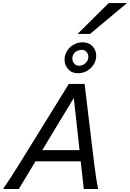

<svg xmlns="http://www.w3.org/2000/svg" viewBox="-30 -1257 865 1277"><path d="M527.3 0 506.8 -184.1H206.1L95.2 0H-9.8Q10.3 -28.8 34.7 -65.9Q59.1 -103 100.6 -169.9L427.7 -698.7H532.7L596.2 -169.9Q604.5 -103.5 610.6 -66.2Q616.7 -28.8 622.6 0ZM460.9 -605.5 251 -258.3H499ZM496.1 -819.8Q519.5 -819.8 538.6 -836.9Q557.6 -854 557.6 -879.4Q557.6 -897.5 545.9 -911.4Q534.2 -925.3 512.7 -925.3Q488.8 -925.3 470 -909.9Q451.2 -894.5 451.2 -867.7Q451.2 -849.6 462.9 -834.7Q474.6 -819.8 496.1 -819.8ZM399.4 -859.9Q399.4 -891.1 415.5 -917.5Q431.6 -943.8 459.2 -959.7Q486.8 -975.6 520 -975.6Q561 -975.6 585.4 -949.2Q609.9 -922.9 609.9 -886.7Q609.9 -855.5 593.5 -828.9Q577.1 -802.2 549.6 -786.1Q522 -770 488.3 -770Q447.3 -770 423.3 -797.1Q399.4 -824.2 399.4 -859.9ZM693.4 -1236.8H814.9L568.8 -1031.2H485.8Z"/></svg>

Font: Andika
Style: Italic
Weight: 400
Italic angle: -14°
Designer: Victor Gaultney, Annie Olsen, Julie Remington, Don Collingsworth, Eric Hays, Becca Hirsbrunner
Foundry: SIL International
Version: Version 6.101